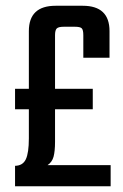

<svg xmlns="http://www.w3.org/2000/svg" viewBox="-20 -646 427 666"><path d="M145 -73.2H363.8V0H32.2V-70.8Q59.1 -71.3 69.6 -93.5Q80.1 -115.7 80.1 -166V-267.1H32.2V-337.9H80.1V-538.1Q80.1 -626 172.9 -626H267.1Q359.9 -626 359.9 -538.1V-445.8H269V-523.9Q269 -542 263.7 -547.6Q258.3 -553.2 240.2 -553.2H201.2Q183.1 -553.2 177 -547.4Q170.9 -541.5 170.9 -523.9V-337.9H301.8V-267.1H170.9V-153.8Q170.9 -121.6 165.8 -102.5Q160.6 -83.5 145 -73.2Z"/></svg>

Font: Teko
Style: Regular
Weight: 400
Designer: Manushi Parikh, Jonny Pinhorn
Foundry: Indian Type Foundry
Version: Version 2.000;PS 1.0;hotconv 1.0.79;makeotf.lib2.5.61930